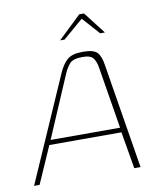

<svg xmlns="http://www.w3.org/2000/svg" viewBox="-82 -663 599 721"><g transform="rotate(-10 217.5 -302.5)"><path d="M-10 0 165 -399Q179 -431 197.5 -447.5Q216 -464 258 -464Q299 -464 312.5 -449Q326 -434 331 -399L396 0H372L348 -141H73L11 0ZM81 -159H346L307 -397Q304 -416 294.5 -430.5Q285 -445 253 -445Q216 -445 203.5 -430Q191 -415 183 -397ZM181 -521 269 -605H287L352 -521H334L275 -587L198 -521Z"/></g></svg>

Font: Genos Thin Thin
Style: Italic
Weight: 250
Italic angle: -8°
Version: Version 1.010